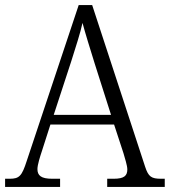

<svg xmlns="http://www.w3.org/2000/svg" viewBox="-21 -734 667 754"><path d="M-1 0H215V-32H184C140 -32 126 -45 126 -70C126 -87 137 -121 143 -139L177 -245H427L464 -132C469 -114 479 -84 479 -69C479 -44 467 -32 425 -32H400V0H626V-32H612C573 -32 562 -40 549 -79L341 -714H288L84 -102C65 -43 55 -32 17 -32H-1ZM190 -283 259 -494C276 -548 295 -606 303 -644C314 -603 332 -545 351 -484L415 -283Z"/></svg>

Font: Noto Serif Thai SemiCondensed Light
Style: Regular
Weight: 300
Width: 4
Designer: Monotype Design Team
Foundry: Monotype Imaging Inc.
Version: Version 2.002